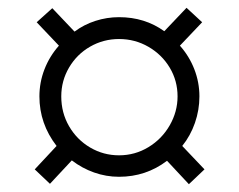

<svg xmlns="http://www.w3.org/2000/svg" viewBox="-20 -605 613 492"><path d="M285 -152Q252 -152 221 -163Q190 -174 164 -194L108 -134L69 -171L125 -231Q81 -288 81 -358Q81 -394 94 -427.5Q107 -461 131 -488L74 -548L114 -584L171 -524Q195 -542 224.5 -551.5Q254 -561 285 -561Q351 -561 401 -525L458 -585L498 -548L441 -488Q465 -461 478 -427.5Q491 -394 491 -358Q491 -323 479.5 -290Q468 -257 447 -231L504 -171L464 -133L408 -193Q354 -152 285 -152ZM435 -358Q435 -398 415 -431.5Q395 -465 360.5 -485Q326 -505 285 -505Q245 -505 211 -485.5Q177 -466 157 -432Q137 -398 137 -358Q137 -316 157 -281.5Q177 -247 211 -227Q245 -207 285 -207Q326 -207 360.5 -228Q395 -249 415 -284Q435 -319 435 -358Z"/></svg>

Font: Lopes Sans Light
Style: Regular
Weight: 300
Designer: Gabriel Lam, Diego Maldonado
Foundry: TypeRant, Foresti Design
Version: Version 4.000